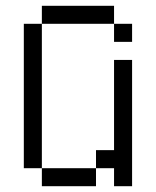

<svg xmlns="http://www.w3.org/2000/svg" viewBox="-20 -645 540 665"><path d="M437.5 -500V-562.5H375V-500ZM125 -62.5V0H312.5V-62.5ZM125 -62.5Q125 -62.5 125 -562.5H62.5Q62.5 -562.5 62.5 -62.5ZM375 -62.5V0H437.5V-437.5H375V-125H312.5V-62.5ZM125 -562.5H375V-625H125Z"/></svg>

Font: CalcUnifontExMono
Style: Regular
Weight: 500
Version: Version 15.0.06